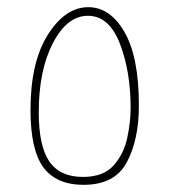

<svg xmlns="http://www.w3.org/2000/svg" viewBox="-20 -515 472 535"><path d="M367 -221Q367 -356 327 -425.5Q287 -495 226 -495Q162 -495 113.5 -418.5Q65 -342 65 -209Q65 -97 101 -48.5Q137 0 213 0Q300 0 333.5 -63Q367 -126 367 -221ZM88 -202Q88 -319 127.5 -395Q167 -471 225 -471Q284 -471 314 -393.5Q344 -316 344 -214Q344 -175 334.5 -130.5Q325 -86 296.5 -54Q268 -22 211 -22Q147 -22 117.5 -65Q88 -108 88 -202Z"/></svg>

Font: Noto Sans Arabic Condensed Thin
Style: Regular
Weight: 250
Width: 3
Designer: Nadine Chahine
Foundry: Monotype Imaging Inc.
Version: 1.001